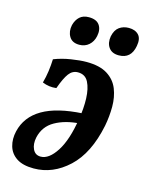

<svg xmlns="http://www.w3.org/2000/svg" viewBox="-102 -711 602 784"><g transform="rotate(15 198.5 -318.5)"><path d="M117 9Q71 9 44.5 -8.5Q18 -26 9.5 -55.5Q1 -85 9 -119Q24 -183 84.5 -218.5Q145 -254 254 -260L251 -217Q191 -213 148.5 -189Q106 -165 95 -116Q89 -87 99 -66Q109 -45 132 -45Q167 -45 198.5 -94Q230 -143 244 -234Q252 -281 250.5 -322.5Q249 -364 235.5 -390.5Q222 -417 191 -417Q168 -417 153 -397Q138 -377 122 -332Q107 -330 92 -332Q77 -334 63 -340Q70 -365 73.5 -390.5Q77 -416 78 -442Q111 -455 149 -461Q187 -467 214 -467Q270 -467 302.5 -446.5Q335 -426 348.5 -392Q362 -358 362 -317.5Q362 -277 354 -235Q329 -113 263.5 -52Q198 9 117 9ZM333 -527Q304 -527 290.5 -546Q277 -565 282 -594Q288 -622 305 -634Q322 -646 345 -646Q372 -646 386.5 -630.5Q401 -615 395 -583Q385 -527 333 -527ZM166 -527Q136 -527 123.5 -548Q111 -569 117 -597Q123 -620 137.5 -633Q152 -646 176 -646Q208 -646 221 -627.5Q234 -609 228 -580Q223 -556 206.5 -541.5Q190 -527 166 -527Z"/></g></svg>

Font: Vollkorn Medium
Style: Italic
Weight: 500
Italic angle: -11°
Designer: Friedrich Althausen
Foundry: Friedrich Althausen
Version: Version 5.000